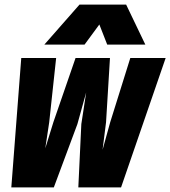

<svg xmlns="http://www.w3.org/2000/svg" viewBox="-20 -811 737 831"><path d="M29 0 72 -560H223L193 -282L176 -169L211 -282L307 -560H456L439 -282L424 -163L457 -282L544 -560H697L504 0H319L332 -274L353 -411L315 -274L213 0ZM172 -618 324 -791H526L609 -618H444L410 -705L346 -618Z"/></svg>

Font: Azeret Mono Thin ExtraBold
Style: Italic
Weight: 800
Italic angle: -12°
Version: Version 1.002